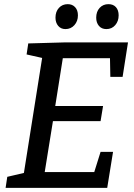

<svg xmlns="http://www.w3.org/2000/svg" viewBox="-20 -904 643 924"><path d="M7 0 15 -53 109 -75 93 -59 185 -639 197 -622 108 -642 116 -695 293 -700H596L570 -534H511L509 -640L526 -624H265L285 -641L243 -376L231 -394H476L464 -321H218L238 -341L192 -56L180 -76H452L428 -58L464 -173H524L496 0ZM492 -764Q469 -764 456 -779.5Q443 -795 443 -819Q443 -848 459.5 -866Q476 -884 502 -884Q525 -884 538 -869.5Q551 -855 551 -830Q551 -802 534.5 -783Q518 -764 492 -764ZM295 -764Q273 -764 260 -779.5Q247 -795 247 -819Q247 -848 263.5 -866Q280 -884 306 -884Q328 -884 341.5 -869.5Q355 -855 355 -830Q355 -802 338 -783Q321 -764 295 -764Z"/></svg>

Font: Bitter Thin Medium
Style: Italic
Weight: 500
Italic angle: -9°
Version: Version 3.021